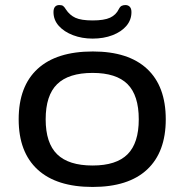

<svg xmlns="http://www.w3.org/2000/svg" viewBox="-20 -734 731 761"><path d="M347 7Q204 7 129 -62Q54 -131 54 -261Q54 -392 129 -461Q204 -530 348 -530Q489 -530 563 -461Q637 -392 637 -261Q637 -131 563 -62Q489 7 347 7ZM347 -78Q441 -78 485.5 -122.5Q530 -167 530 -261Q530 -356 485.5 -400.5Q441 -445 347 -445Q252 -445 206.5 -400.5Q161 -356 161 -261Q161 -167 206.5 -122.5Q252 -78 347 -78ZM347 -581Q305 -581 269.5 -594.5Q234 -608 213 -631.5Q192 -655 192 -686Q192 -700 198 -707Q204 -714 215 -714Q225 -714 230 -710.5Q235 -707 241 -697Q256 -674 279 -663.5Q302 -653 347 -653Q393 -653 416.5 -664Q440 -675 451 -698Q456 -708 462.5 -711Q469 -714 477 -714Q488 -714 494.5 -707Q501 -700 501 -686Q501 -655 481 -631.5Q461 -608 426 -594.5Q391 -581 347 -581Z"/></svg>

Font: Asap Expanded Medium
Style: Regular
Weight: 500
Width: 7
Designer: Pablo Cosgaya
Foundry: Omnibus-Type
Version: Version 3.001